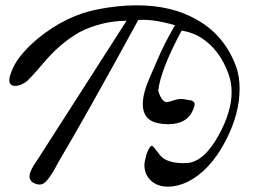

<svg xmlns="http://www.w3.org/2000/svg" viewBox="-20 -455 966 722"><path d="M111 235Q91 227 91 208Q91 187 122 144L456 -377Q361 -376 279 -334Q207 -293 146 -221Q85 -149 73 -144Q54 -132 37 -132Q15 -132 15 -154Q15 -165 21 -180Q41 -243 127 -314Q232 -398 348 -420Q424 -435 495 -435Q626 -435 720 -381Q825 -322 868 -204Q881 -168 881 -122Q881 -24 826 79Q768 188 685 229Q647 247 612 247Q572 247 547.5 224Q523 201 523 165Q523 152 532 122Q543 93 552 93Q555 93 583 130Q611 162 685 158Q748 152 802 54Q851 -35 851 -108Q851 -147 838 -180Q823 -221 800 -253Q744 -328 663 -340Q584 -193 575 -114Q588 -71 608 -71Q614 -71 634 -78Q655 -85 671 -82L701 -77Q712 -72 712 -63Q712 -56 706 -42Q684 12 612 12Q592 12 573 8Q517 -4 517 -63Q517 -104 542 -161L568 -221Q598 -292 638 -360Q557 -384 500 -380Q308 -28 200 154Q175 202 161 218Q146 239 129 239Q120 239 111 235Z"/></svg>

Font: GFS Gazis
Style: Regular
Weight: 400
Designer: George Matthiopoulos
Foundry: George Matthiopoulos
Version: Version 1.0